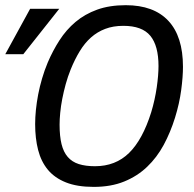

<svg xmlns="http://www.w3.org/2000/svg" viewBox="-20 -710 752 744"><path d="M343.3 14.2Q278.8 14.2 235.4 -3.2Q191.9 -20.5 165.5 -52.2Q139.2 -84 127.7 -128.9Q116.2 -173.8 116.2 -229Q116.2 -254.9 119.1 -283.9Q122.1 -313 127.9 -343.8Q133.8 -374.5 143.1 -406Q152.3 -437.5 165 -467.8Q184.6 -513.7 210.7 -554.2Q236.8 -594.7 272.7 -625Q308.6 -655.3 356.4 -672.6Q404.3 -689.9 467.3 -689.9Q575.7 -689.9 632.3 -629.4Q689 -568.8 689 -451.2Q689 -412.6 682.1 -360.8Q675.3 -309.1 658.2 -253.9Q640.6 -197.3 614.3 -148.4Q587.9 -99.6 550 -63.5Q512.2 -27.3 461.2 -6.6Q410.2 14.2 343.3 14.2ZM210.9 -227.1Q210.9 -182.1 218.5 -151.4Q226.1 -120.6 242.7 -101.6Q259.3 -82.5 285.4 -74.2Q311.5 -65.9 348.1 -65.9Q427.7 -65.9 480.2 -117.4Q532.7 -168.9 565.9 -274.9Q573.2 -298.8 578.6 -323.5Q584 -348.1 587.4 -371.6Q590.8 -395 592.5 -416Q594.2 -437 594.2 -454.1Q594.2 -532.7 562.5 -571.3Q530.8 -609.9 458 -609.9Q418.5 -609.9 387.7 -598.1Q356.9 -586.4 332.5 -564.7Q308.1 -543 289.1 -511.7Q270 -480.5 253.9 -440.9Q242.7 -413.1 234.6 -383.8Q226.6 -354.5 221.2 -326.7Q215.8 -298.8 213.4 -273.2Q210.9 -247.6 210.9 -227.1ZM209.5 -675.8 70.3 -500H0.5L96.7 -675.8Z"/></svg>

Font: Clear Sans
Style: Italic
Weight: 400
Italic angle: -12°
Foundry: Intel Corporation
Version: Version 1.00